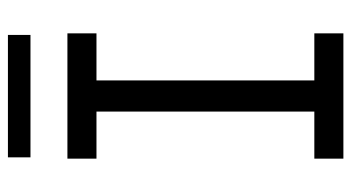

<svg xmlns="http://www.w3.org/2000/svg" viewBox="-222 -669 891 487"><g transform="rotate(-90 223.5 -425.5)"><path d="M64.6 0V-73.7H184V-626.3H64.6V-700H382.4V-626.3H263V-73.7H382.4V0ZM67.9 -793.7V-850.9H378.4V-793.7Z"/></g></svg>

Font: Lexend Medium
Style: Regular
Weight: 500
Designer: Bonnie Shaver-Troup, Thomas Jockin
Foundry: Lexend
Version: Version 1.005